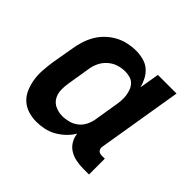

<svg xmlns="http://www.w3.org/2000/svg" viewBox="-133 -698 867 867"><g transform="rotate(45 300.0 -265.0)"><path d="M192 8Q164 8 138 -0.5Q112 -9 93.5 -27Q75 -45 65 -70Q55 -95 51 -121.5Q47 -148 49 -176.5Q51 -205 55 -233L74 -343Q78 -368 86 -393Q94 -418 107.5 -441Q121 -464 141 -483Q161 -502 184.5 -514.5Q208 -527 233.5 -532.5Q259 -538 284 -538Q308 -538 331 -532Q354 -526 371 -511.5Q388 -497 398.5 -477Q409 -457 415 -435L431 -530H550L483 -124Q482 -118 483 -112Q484 -106 487.5 -101.5Q491 -97 497 -95Q503 -93 510 -93H529V8H493Q469 8 446.5 3.5Q424 -1 405 -12.5Q386 -24 374.5 -43.5Q363 -63 361 -85Q348 -63 329 -45Q310 -27 287.5 -14.5Q265 -2 240.5 3Q216 8 192 8ZM257 -93Q277 -93 297.5 -98.5Q318 -104 335 -117.5Q352 -131 361.5 -150.5Q371 -170 374 -190L392 -300Q395 -316 396 -332Q397 -348 395 -363Q393 -378 387.5 -392.5Q382 -407 372 -417.5Q362 -428 347 -432.5Q332 -437 316 -437Q294 -437 272 -430Q250 -423 232 -407Q214 -391 204 -370Q194 -349 191 -327L173 -217Q169 -194 170 -171Q171 -148 182 -129.5Q193 -111 213.5 -102Q234 -93 257 -93Z"/></g></svg>

Font: Iosevka Curly Extended
Style: Bold Italic
Weight: 700
Width: 7
Italic angle: -9°
Monospace: yes
Designer: Belleve Invis
Foundry: Belleve Invis
Version: Version 11.1.0; ttfautohint (v1.8.3)